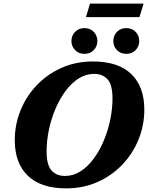

<svg xmlns="http://www.w3.org/2000/svg" viewBox="-20 -1024 816 1059"><path d="M776 -419.5Q776 -333 744.2 -254.8Q712.5 -176.5 654.5 -115.8Q596.5 -55 517.8 -20Q439 15 344.5 15Q206 15 133.8 -54.5Q61.5 -124 61.5 -250.5Q61.5 -337 93.2 -415.2Q125 -493.5 183 -554.2Q241 -615 319.8 -650Q398.5 -685 493 -685Q631.5 -685 703.8 -615.8Q776 -546.5 776 -419.5ZM237 -188.5Q237 -114.5 264 -84Q291 -53.5 338.5 -53.5Q384.5 -53.5 424.2 -79Q464 -104.5 496.5 -148.5Q529 -192.5 552.2 -247.8Q575.5 -303 588 -363.5Q600.5 -424 600.5 -481.5Q600.5 -555.5 573.5 -586Q546.5 -616.5 499 -616.5Q453.5 -616.5 413.5 -591Q373.5 -565.5 341 -521.5Q308.5 -477.5 285.2 -422.2Q262 -367 249.5 -306.8Q237 -246.5 237 -188.5ZM445.5 -727Q414 -727 394 -747.8Q374 -768.5 374 -797.5Q374 -827.5 394 -848.2Q414 -869 445.5 -869Q477.5 -869 497.2 -848.2Q517 -827.5 517 -797.5Q517 -768.5 497.2 -747.8Q477.5 -727 445.5 -727ZM676.5 -727Q645 -727 625 -747.8Q605 -768.5 605 -797.5Q605 -827.5 625 -848.2Q645 -869 676.5 -869Q708.5 -869 728.2 -848.2Q748 -827.5 748 -797.5Q748 -768.5 728.2 -747.8Q708.5 -727 676.5 -727ZM454 -929.5 476.5 -1004H772L749 -929.5Z"/></svg>

Font: Newsreader Text ExtraBold
Style: Italic
Weight: 800
Italic angle: -17°
Designer: Hugues Gentile
Foundry: Production Type
Version: Version 1.001